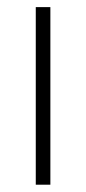

<svg xmlns="http://www.w3.org/2000/svg" viewBox="-20 -506 236 526"><path d="M78 0V-486.5H118V0Z"/></svg>

Font: Anek Bangla Medium ExtraLight
Style: Regular
Weight: 250
Version: Version 1.003